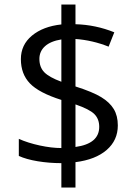

<svg xmlns="http://www.w3.org/2000/svg" viewBox="-20 -779 612 857"><path d="M505.9 -219.2Q505.9 -152.8 456.1 -109.6Q406.2 -66.4 316.9 -55.2V58.1H253.9V-50.8Q199.2 -50.8 147.9 -59.3Q96.7 -67.9 64 -83V-159.2Q104.5 -141.1 157.5 -129.6Q210.4 -118.2 253.9 -118.2V-333Q153.8 -364.7 113.5 -406.7Q73.2 -448.7 73.2 -515.1Q73.2 -579.1 122.8 -620.1Q172.4 -661.1 253.9 -669.9V-758.8H316.9V-670.9Q406.7 -668.5 490.2 -634.8L464.8 -570.8Q392.1 -599.6 316.9 -605V-393.1Q393.6 -368.7 431.6 -345.5Q469.7 -322.3 487.8 -292.2Q505.9 -262.2 505.9 -219.2ZM422.9 -212.9Q422.9 -248 401.1 -269.8Q379.4 -291.5 316.9 -313V-123Q422.9 -137.7 422.9 -212.9ZM155.8 -516.1Q155.8 -479 177.7 -456.5Q199.7 -434.1 253.9 -414.1V-603Q205.6 -595.2 180.7 -572.5Q155.8 -549.8 155.8 -516.1Z"/></svg>

Font: Samim FD
Style: FD
Weight: 400
Foundry: DejaVu fonts team - Redesigned by Saber Rastikerdar
Version: Version 4.0.5